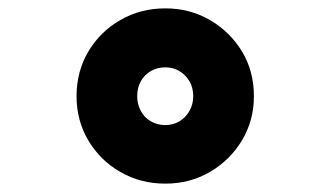

<svg xmlns="http://www.w3.org/2000/svg" viewBox="-20 -839 790 459"><path d="M375 -400Q316 -400 267.5 -428Q219 -456 191 -503.5Q163 -551 163 -609Q163 -668 191 -715.5Q219 -763 267.5 -791Q316 -819 375 -819Q434 -819 482 -791Q530 -763 558.5 -716Q587 -669 587 -609Q587 -551 558.5 -503.5Q530 -456 482 -428Q434 -400 375 -400ZM375 -540Q394 -540 409 -549Q424 -558 433 -574Q442 -590 442 -609Q442 -629 433 -644.5Q424 -660 409 -669Q394 -678 375 -678Q356 -678 340.5 -669Q325 -660 316.5 -644.5Q308 -629 308 -609Q308 -590 316.5 -574Q325 -558 340.5 -549Q356 -540 375 -540Z"/></svg>

Font: Martian Mono SemiExpanded SemiExpanded
Style: Bold
Weight: 700
Width: 6
Monospace: yes
Version: Version 1.000